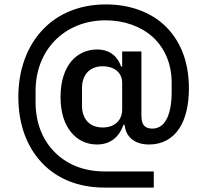

<svg xmlns="http://www.w3.org/2000/svg" viewBox="-20 -728 936 869"><path d="M676 121H453C333 121 236 80 169 8C101 -64 63 -166 63 -289C63 -412 102 -517 171 -591C239 -665 339 -708 459 -708C562 -708 656 -677 724 -614C792 -550 835 -456 835 -328C835 -255 821 -191 791 -146C761 -101 715 -74 655 -74C587 -74 549 -110 544 -163H539C519 -108 480 -74 419 -74C374 -74 333 -92 303 -128C273 -163 254 -217 254 -289C254 -361 273 -415 303 -451C333 -486 374 -504 419 -504C480 -504 513 -470 528 -427H533V-495H620V-205C620 -161 637 -146 670 -146C726 -146 757 -206 757 -314V-353C757 -440 725 -511 672 -560C619 -608 543 -636 458 -636C363 -636 284 -601 229 -545C173 -488 141 -408 141 -316V-266C141 -173 172 -95 227 -40C282 16 359 48 454 48H676ZM445 -151C501 -151 533 -185 533 -233V-353C533 -396 501 -428 445 -428C384 -428 351 -388 351 -328V-251C351 -191 384 -151 445 -151Z"/></svg>

Font: Plexus Sans Medium
Style: Regular
Weight: 500
Version: Version 2.001;PS 002.001;hotconv 1.0.70;makeotf.lib2.5.58329